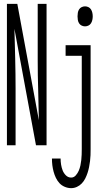

<svg xmlns="http://www.w3.org/2000/svg" viewBox="-20 -755 540 998"><path d="M16 0V-735H70L182 -130Q181 -208 178.5 -285.5Q176 -363 176 -441V-735H222V0H167L55 -605Q57 -527 59 -449.5Q61 -372 61 -294V0ZM422 -618Q413 -618 404.5 -622Q396 -626 391 -634Q386 -642 384.5 -651.5Q383 -661 383 -670Q383 -679 384.5 -688.5Q386 -698 391 -706Q396 -714 404.5 -718Q413 -722 422 -722Q431 -722 439.5 -718Q448 -714 453 -706Q458 -698 460 -688.5Q462 -679 462 -670Q462 -661 460 -651.5Q458 -642 453 -634Q448 -626 439.5 -622Q431 -618 422 -618ZM350 223Q333 223 316.5 216Q300 209 289 197Q278 185 270.5 169.5Q263 154 258.5 137Q254 120 252 103.5Q250 87 250 69H295Q295 85 297.5 100.5Q300 116 305.5 130.5Q311 145 322.5 156.5Q334 168 350 168Q364 168 374 156.5Q384 145 389.5 132Q395 119 398 105Q401 91 402.5 77Q404 63 404.5 48.5Q405 34 405 20V-465H321V-520H451V20Q451 36 450.5 51.5Q450 67 448 82.5Q446 98 443 113.5Q440 129 435 144Q430 159 423 173Q416 187 405 198.5Q394 210 379.5 216.5Q365 223 350 223Z"/></svg>

Font: Iosevka Term Curly Light
Style: Regular
Weight: 300
Designer: Belleve Invis
Foundry: Belleve Invis
Version: Version 32.3.0